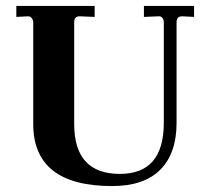

<svg xmlns="http://www.w3.org/2000/svg" viewBox="-20 -617 699 647"><path d="M358 10Q92 10 92 -199V-541Q92 -550 86.5 -556.5Q81 -563 73 -562L35 -560V-597H299V-560L250 -562H248Q230 -562 230 -542V-199Q230 -31 384 -31Q532 -31 532 -203V-541Q532 -551 527 -557Q522 -563 514 -562L465 -560V-597H634V-560L595 -562H593Q575 -562 575 -542V-203Q575 -100 520 -45Q465 10 358 10Z"/></svg>

Font: UnnaBold
Style: Bold
Weight: 700
Designer: Jorge de Buen Unna
Foundry: Omnibus-Type
Version: Version 2.008;hotconv 1.0.109;makeotfexe 2.5.65596